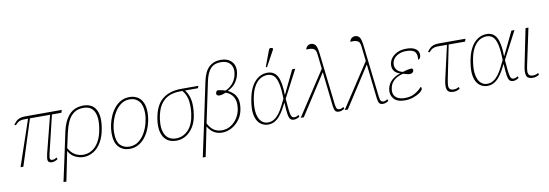

<svg xmlns="http://www.w3.org/2000/svg" viewBox="-70 -1327 5972 2088"><g transform="rotate(-10 2916.5 -282.5)"><path d="M61 0 233 -506H197Q169 -506 151.5 -501.5Q134 -497 120.5 -487Q107 -477 91 -459L74 -465Q90 -487 105.5 -502.5Q121 -518 145 -527Q169 -536 209 -536H611L601 -506H497L396 -86Q387 -47 392 -33Q397 -19 419 -19Q432 -19 444.5 -24.5Q457 -30 465 -36L472 -16Q453 -4 438 1Q423 6 411 6Q380 6 370 -8Q360 -22 362.5 -45Q365 -68 371 -94L476 -506H254L92 0Z M608 -296Q632 -410 690.5 -476Q749 -542 850 -542Q943 -542 984 -474.5Q1025 -407 1007 -282Q993 -181 955.5 -116.5Q918 -52 866 -21Q814 10 756 10Q714 10 667.5 -11Q621 -32 592 -85H591L525 240H493L556 -51ZM759 -15Q809 -15 854.5 -42Q900 -69 933 -127.5Q966 -186 979 -280Q989 -349 979.5 -402.5Q970 -456 937.5 -486.5Q905 -517 845 -517Q778 -517 736 -484Q694 -451 670 -396Q646 -341 631 -273L597 -117Q626 -63 668 -39Q710 -15 759 -15Z M1266 10Q1193 10 1146.5 -38.5Q1100 -87 1100 -190Q1100 -234 1110 -283Q1120 -332 1140.5 -378.5Q1161 -425 1192 -463Q1223 -501 1264.5 -523.5Q1306 -546 1359 -546Q1406 -546 1443.5 -525.5Q1481 -505 1503 -460.5Q1525 -416 1525 -343Q1525 -301 1515 -253Q1505 -205 1485 -158.5Q1465 -112 1434 -74Q1403 -36 1361 -13Q1319 10 1266 10ZM1268 -15Q1325 -15 1368 -47Q1411 -79 1439.5 -129.5Q1468 -180 1482.5 -237Q1497 -294 1497 -344Q1497 -433 1459 -477Q1421 -521 1356 -521Q1301 -521 1258.5 -489.5Q1216 -458 1187 -408Q1158 -358 1143 -300.5Q1128 -243 1128 -190Q1128 -96 1166.5 -55.5Q1205 -15 1268 -15Z M1782 10Q1685 10 1642.5 -59.5Q1600 -129 1616 -248Q1638 -402 1718 -469Q1798 -536 1930 -536H2119L2110 -511H1968Q2009 -455 2019 -390.5Q2029 -326 2016 -238Q2006 -163 1973 -107.5Q1940 -52 1891 -21Q1842 10 1782 10ZM1784 -15Q1860 -15 1917 -73.5Q1974 -132 1990 -249Q2000 -320 1992 -388Q1984 -456 1939 -511H1913Q1841 -511 1785.5 -486Q1730 -461 1694 -404.5Q1658 -348 1644 -252Q1629 -143 1664.5 -79Q1700 -15 1784 -15Z M2031 240 2108 -118 2202 -565Q2225 -677 2277 -724.5Q2329 -772 2407 -772Q2483 -772 2526 -727Q2569 -682 2558 -605Q2551 -553 2520.5 -505.5Q2490 -458 2428 -427L2427 -425Q2459 -409 2485 -384Q2511 -359 2523.5 -319Q2536 -279 2527 -216Q2518 -148 2481.5 -97Q2445 -46 2393.5 -18Q2342 10 2287 10Q2186 10 2131 -83H2129L2063 240ZM2290 -15Q2343 -15 2387 -42.5Q2431 -70 2460.5 -116Q2490 -162 2498 -219Q2509 -296 2482 -343.5Q2455 -391 2400 -411Q2386 -406 2365.5 -399.5Q2345 -393 2331 -393Q2313 -392 2303 -400Q2293 -408 2295 -424Q2296 -429 2299.5 -436.5Q2303 -444 2312 -451Q2326 -452 2352 -447Q2378 -442 2403 -434Q2454 -457 2487.5 -499.5Q2521 -542 2530 -602Q2536 -641 2524.5 -674Q2513 -707 2483 -727Q2453 -747 2402 -747Q2330 -747 2290 -703.5Q2250 -660 2230 -565L2136 -118Q2163 -65 2200.5 -40Q2238 -15 2290 -15Z M2795 11Q2764 11 2734 -3Q2704 -17 2682.5 -48Q2661 -79 2652.5 -130.5Q2644 -182 2655 -257Q2675 -402 2736 -474Q2797 -546 2882 -546Q2957 -546 2991.5 -482Q3026 -418 3028 -277H3030L3155 -536H3189L3030 -233Q3035 -161 3040 -118Q3045 -75 3051 -53.5Q3057 -32 3066.5 -25Q3076 -18 3089 -18Q3114 -18 3135 -36L3143 -15Q3131 -7 3114 0Q3097 7 3080 7Q3056 7 3041.5 -7Q3027 -21 3020 -63.5Q3013 -106 3009 -191H3007Q2990 -156 2969.5 -120.5Q2949 -85 2924 -55Q2899 -25 2867 -7Q2835 11 2795 11ZM2795 -12Q2837 -12 2868 -33Q2899 -54 2923.5 -87.5Q2948 -121 2967.5 -161Q2987 -201 3006 -238Q3004 -348 2989 -410Q2974 -472 2946.5 -497Q2919 -522 2876 -522Q2857 -522 2829 -513.5Q2801 -505 2772.5 -479.5Q2744 -454 2720 -403Q2696 -352 2684 -266Q2672 -180 2684.5 -123.5Q2697 -67 2726.5 -39.5Q2756 -12 2795 -12ZM2889 -605 2877 -611 2943 -787Q2950 -805 2963.5 -805Q2977 -805 2989 -796L2987 -784Z M3155 0 3473 -486 3455 -647Q3453 -674 3443.5 -691.5Q3434 -709 3411 -716.5Q3388 -724 3343 -721Q3348 -744 3364.5 -758Q3381 -772 3404 -772Q3433 -772 3451.5 -750Q3470 -728 3478 -658L3545 -79Q3550 -42 3559.5 -30.5Q3569 -19 3587 -19Q3598 -19 3610.5 -24Q3623 -29 3632 -36L3639 -16Q3608 6 3578 6Q3548 6 3536.5 -10.5Q3525 -27 3520 -67L3478 -443H3475L3189 0Z M3641 0 3959 -486 3941 -647Q3939 -674 3929.5 -691.5Q3920 -709 3897 -716.5Q3874 -724 3829 -721Q3834 -744 3850.5 -758Q3867 -772 3890 -772Q3919 -772 3937.5 -750Q3956 -728 3964 -658L4031 -79Q4036 -42 4045.5 -30.5Q4055 -19 4073 -19Q4084 -19 4096.5 -24Q4109 -29 4118 -36L4125 -16Q4094 6 4064 6Q4034 6 4022.5 -10.5Q4011 -27 4006 -67L3964 -443H3961L3675 0Z M4304 10Q4220 10 4183 -33.5Q4146 -77 4156 -138Q4167 -199 4209 -236Q4251 -273 4303 -287V-288Q4257 -302 4236.5 -333Q4216 -364 4224 -412Q4234 -467 4286 -504Q4338 -541 4414 -541Q4470 -541 4501.5 -525.5Q4533 -510 4544.5 -486Q4556 -462 4551 -435Q4547 -415 4538 -408Q4529 -401 4521 -401Q4531 -453 4508 -484.5Q4485 -516 4409 -516Q4348 -516 4304.5 -487.5Q4261 -459 4253 -412Q4245 -368 4269.5 -337Q4294 -306 4338 -299Q4368 -309 4391 -313.5Q4414 -318 4438 -319Q4445 -314 4448 -308Q4451 -302 4449 -291Q4447 -278 4434.5 -270.5Q4422 -263 4410 -263Q4388 -263 4374.5 -267.5Q4361 -272 4334 -279Q4301 -272 4269 -255.5Q4237 -239 4214.5 -211Q4192 -183 4185 -141Q4177 -96 4193 -68Q4209 -40 4240 -27.5Q4271 -15 4309 -15Q4373 -15 4419.5 -41.5Q4466 -68 4496 -103Q4501 -102 4504.5 -97.5Q4508 -93 4506 -82Q4504 -66 4475 -44Q4446 -22 4401 -6Q4356 10 4304 10Z M4842 10Q4785 10 4771.5 -26.5Q4758 -63 4775 -137L4859 -506H4765Q4737 -506 4719.5 -501.5Q4702 -497 4688.5 -487Q4675 -477 4659 -459L4642 -465Q4658 -487 4673.5 -502.5Q4689 -518 4713 -527Q4737 -536 4777 -536H5069L5059 -506H4878L4803 -137Q4796 -101 4794 -73.5Q4792 -46 4804 -30.5Q4816 -15 4847 -15Q4861 -15 4875.5 -18.5Q4890 -22 4906 -32L4912 -12Q4893 1 4874.5 5.5Q4856 10 4842 10Z M5216 11Q5185 11 5155 -3Q5125 -17 5103.5 -48Q5082 -79 5073.5 -130.5Q5065 -182 5076 -257Q5096 -402 5157 -474Q5218 -546 5303 -546Q5378 -546 5412.5 -482Q5447 -418 5449 -277H5451L5576 -536H5610L5451 -233Q5456 -161 5461 -118Q5466 -75 5472 -53.5Q5478 -32 5487.5 -25Q5497 -18 5510 -18Q5535 -18 5556 -36L5564 -15Q5552 -7 5535 0Q5518 7 5501 7Q5477 7 5462.5 -7Q5448 -21 5441 -63.5Q5434 -106 5430 -191H5428Q5411 -156 5390.5 -120.5Q5370 -85 5345 -55Q5320 -25 5288 -7Q5256 11 5216 11ZM5216 -12Q5258 -12 5289 -33Q5320 -54 5344.5 -87.5Q5369 -121 5388.5 -161Q5408 -201 5427 -238Q5425 -348 5410 -410Q5395 -472 5367.5 -497Q5340 -522 5297 -522Q5278 -522 5250 -513.5Q5222 -505 5193.5 -479.5Q5165 -454 5141 -403Q5117 -352 5105 -266Q5093 -180 5105.5 -123.5Q5118 -67 5147.5 -39.5Q5177 -12 5216 -12Z M5718 10Q5661 10 5648 -26.5Q5635 -63 5651 -137L5732 -536H5764L5679 -137Q5671 -101 5669.5 -73.5Q5668 -46 5680 -30.5Q5692 -15 5723 -15Q5737 -15 5751.5 -18.5Q5766 -22 5782 -32L5788 -12Q5769 1 5750.5 5.5Q5732 10 5718 10Z"/></g></svg>

Font: Noto Serif Thin
Style: Italic
Weight: 100
Italic angle: -12°
Designer: Monotype Design Team
Foundry: Monotype Imaging Inc.
Version: Version 2.014; ttfautohint (v1.8.4.7-5d5b)